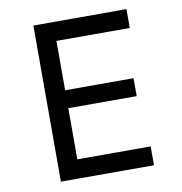

<svg xmlns="http://www.w3.org/2000/svg" viewBox="-79 -769 797 843"><g transform="rotate(-10 320.0 -348.0)"><path d="M213 -612V-392H518V-312H213V-84H540V0H125V-696H540V-612Z"/></g></svg>

Font: AmikoRegular
Style: Regular
Weight: 400
Designer: Pablo Impallari, Rodrigo Fuenzalida, Andres Torresi
Foundry: Impallari Type
Version: Version 1.000; ttfautohint (v1.3)